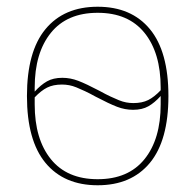

<svg xmlns="http://www.w3.org/2000/svg" viewBox="-20 -538 580 570"><path d="M270 -6Q361 -6 409 -65.5Q457 -125 457 -228V-253Q439 -233 420.5 -222.5Q402 -212 375 -212Q351 -212 327.5 -221Q304 -230 264 -251Q246 -261 232 -267.5Q218 -274 207 -278.5Q196 -283 185.5 -285Q175 -287 164 -287Q138 -287 120 -278Q102 -269 83 -249V-228Q83 -125 131 -65.5Q179 -6 270 -6ZM83 -266Q101 -286 119.5 -296.5Q138 -307 165 -307Q189 -307 212.5 -298Q236 -289 276 -268Q294 -258 308 -251.5Q322 -245 333 -240.5Q344 -236 354.5 -234Q365 -232 376 -232Q402 -232 420 -241Q438 -250 457 -270V-278Q457 -381 409 -440.5Q361 -500 270 -500Q179 -500 131 -440.5Q83 -381 83 -278ZM270 12Q170 12 115 -54.5Q60 -121 60 -253Q60 -385 115 -451.5Q170 -518 270 -518Q370 -518 425 -451.5Q480 -385 480 -253Q480 -121 425 -54.5Q370 12 270 12Z"/></svg>

Font: IBM Plex Serif Thin
Style: Regular
Weight: 100
Designer: Mike Abbink, Paul van der Laan, Pieter van Rosmalen
Foundry: Bold Monday
Version: Version 3.001